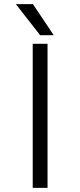

<svg xmlns="http://www.w3.org/2000/svg" viewBox="-20 -913 390 933"><path d="M139 -700H211V0H139ZM57 -893H140L241 -742H175Z"/></svg>

Font: Krub
Style: Regular
Weight: 400
Designer: Ekaluck Peanpanawate
Foundry: Cadson Demak Co.,Ltd.
Version: Version 1.000; ttfautohint (v1.6)